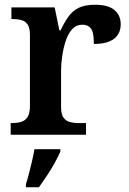

<svg xmlns="http://www.w3.org/2000/svg" viewBox="-20 -567 543 808"><path d="M25 0V-49H28Q51 -49 68.5 -54Q86 -59 96 -74.5Q106 -90 106 -121V-419Q106 -449 96.5 -463.5Q87 -478 70 -482.5Q53 -487 31 -487H28V-536H210L230 -439H235Q250 -472 267.5 -496.5Q285 -521 311 -534Q337 -547 380 -547Q436 -547 462 -524.5Q488 -502 488 -465Q488 -425 459.5 -403.5Q431 -382 375 -382Q375 -410 371 -427.5Q367 -445 356 -454Q345 -463 326 -463Q301 -463 284 -444.5Q267 -426 257 -396Q247 -366 242 -332.5Q237 -299 237 -270V-116Q237 -87 247 -72.5Q257 -58 274 -53.5Q291 -49 311 -49H342V0ZM89 208Q96 187 102.5 161.5Q109 136 115 110Q121 84 125 61H234V71Q225 92 210 119Q195 146 177 173Q159 200 144 221H89Z"/></svg>

Font: Noto Serif Khmer SemiBold
Style: Regular
Weight: 600
Version: Version 2.003